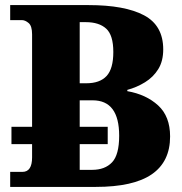

<svg xmlns="http://www.w3.org/2000/svg" viewBox="-20 -734 716 754"><path d="M20 0V-59H68Q106 -59 106 -116V-168H25V-236H106V-599Q106 -632 92.5 -643.5Q79 -655 66 -655H20V-714H328Q470 -714 545.5 -674Q621 -634 621 -540Q621 -494 601.5 -462.5Q582 -431 549.5 -411Q517 -391 480 -381V-376Q554 -363 601 -320Q648 -277 648 -198Q648 -99 576 -49.5Q504 0 356 0ZM319 -407Q372 -407 398.5 -435.5Q425 -464 425 -530Q425 -596 397 -621.5Q369 -647 317 -647H293V-407ZM342 -67Q392 -67 420 -96.5Q448 -126 448 -201Q448 -340 344 -340H293V-236H403V-168H293V-67Z"/></svg>

Font: Noto Serif SemiCondensed Black
Style: Regular
Weight: 900
Width: 4
Designer: Monotype Design Team
Foundry: Monotype Imaging Inc.
Version: Version 2.014; ttfautohint (v1.8.4.7-5d5b)